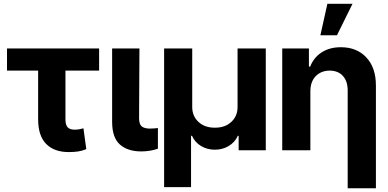

<svg xmlns="http://www.w3.org/2000/svg" viewBox="-20 -806 2081 1030"><path d="M511.7 -545.9V-427.2H331.1V-165Q331.5 -133.3 344.2 -121.8Q356.9 -110.4 378.9 -110.4Q395 -110.4 405.5 -112.5Q416 -114.7 427.7 -117.7L442.9 -5.9Q420.4 3.4 398.7 6.6Q377 9.8 348.1 9.8Q271 9.8 227.8 -33.7Q184.6 -77.1 184.6 -166.5V-427.2H17.6V-545.9Z M581.5 -545.9H728L726.1 -170.4Q726.6 -138.2 741.2 -127.2Q755.9 -116.2 784.2 -116.2Q797.9 -116.2 808.3 -117.2Q818.8 -118.2 827.1 -119.1V-8.3Q808.1 -1.5 785.2 2.4Q762.2 6.3 737.3 6.3Q665.5 6.3 623.5 -30.5Q581.5 -67.4 581.5 -152.8Z M860.4 197.8V-545.9H1011.2V-231.9Q1011.2 -183.1 1044.9 -151.9Q1078.6 -120.6 1132.8 -121.1Q1187 -120.6 1220.7 -151.9Q1254.4 -183.1 1254.4 -231.9V-545.9H1405.8V0H1260.3V-77.6H1255.9Q1239.7 -42 1206.5 -22.5Q1173.3 -2.9 1132.8 -2.9Q1091.8 -2.9 1058.8 -22.5Q1025.9 -42 1009.8 -77.6H1004.9V197.8Z M1645 -315.4V0H1494.1V-545.9H1637.2V-448.7H1644Q1662.6 -497.1 1705.3 -524.9Q1748 -552.7 1808.6 -552.7Q1894 -552.7 1945.3 -497.8Q1996.6 -442.9 1996.6 -347.2V204.1H1845.2V-320.3Q1845.2 -370.1 1819.8 -398.4Q1794.4 -426.8 1748.5 -427.2Q1702.6 -426.8 1673.8 -397.5Q1645 -368.2 1645 -315.4ZM1698.7 -616.7 1736.3 -785.6H1871.1L1787.6 -616.7Z"/></svg>

Font: Inter Tight
Style: Bold
Weight: 700
Designer: Rasmus Andersson
Foundry: rsms
Version: Version 3.004; ttfautohint (v1.8.4.7-5d5b)